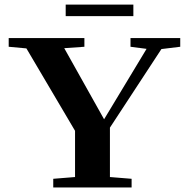

<svg xmlns="http://www.w3.org/2000/svg" viewBox="-20 -832 845 852"><path d="M271.5 -760.3V-811.5H571.8V-760.3ZM216.3 0V-38.6L313 -46.4V-251.5L97.2 -617.2L18.6 -624.5V-663.1H354.5V-624.5L265.1 -618.2L441.9 -302.7L630.4 -615.2L559.1 -624.5V-663.1H779.8V-624.5L696.3 -614.3L467.8 -265.6V-46.4L564 -38.6V0Z"/></svg>

Font: Elstob 8pt
Style: Bold
Weight: 700
Designer: Peter S. Baker
Version: Version 1.015